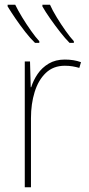

<svg xmlns="http://www.w3.org/2000/svg" viewBox="-20 -786 374 806"><path d="M252 -536Q290 -536 320 -525L313 -501Q299 -505 284.5 -507.5Q270 -510 252 -510Q204 -510 172.5 -480Q141 -450 125.5 -400Q110 -350 110 -290V0H84V-528H106L109 -420H111Q120 -449 138 -475.5Q156 -502 184.5 -519Q213 -536 252 -536ZM190 -766Q200 -743 218 -713.5Q236 -684 255.5 -656.5Q275 -629 290 -613V-606H272Q254 -624 232.5 -651.5Q211 -679 191 -707.5Q171 -736 158 -759V-766ZM44 -766Q55 -743 73 -713.5Q91 -684 110.5 -656.5Q130 -629 145 -613V-606H127Q108 -624 86.5 -651.5Q65 -679 45.5 -707.5Q26 -736 12 -759V-766Z"/></svg>

Font: Noto Sans SemiCondensed Thin
Style: Regular
Weight: 100
Width: 4
Designer: Monotype Design Team
Foundry: Monotype Imaging Inc.
Version: Version 2.013; ttfautohint (v1.8.4.7-5d5b)